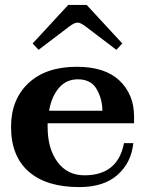

<svg xmlns="http://www.w3.org/2000/svg" viewBox="-20 -752 596 782"><path d="M137 -549 113 -575 258 -732H333L478 -575L454 -549L329 -644Q308 -660 296 -660Q283 -660 262 -644ZM174 -250V-234Q174 -147 214 -92.5Q254 -38 324 -38Q460 -38 485 -169H523Q515 -90 459 -40Q403 10 303 10Q169 10 97 -53Q25 -116 25 -235Q25 -347 96 -413.5Q167 -480 293 -480Q408 -480 467 -423.5Q526 -367 526 -278V-250ZM180 -301H397Q397 -348 374 -388.5Q351 -429 297 -429Q250 -429 220 -394Q190 -359 180 -301Z"/></svg>

Font: Taviraj SemiBold
Style: Regular
Weight: 600
Designer: Katatrad Team
Foundry: CadsonDemak
Version: Version 1.001